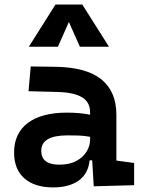

<svg xmlns="http://www.w3.org/2000/svg" viewBox="-20 -815 626 845"><path d="M392.6 4.9 385.7 -109.4H374.5Q368.2 -49.8 325.9 -20Q283.7 9.8 214.4 9.8Q132.3 9.8 87.2 -30Q42 -69.8 42 -143.6Q42 -228.5 102.5 -273.9Q163.1 -319.3 273.9 -319.3Q333 -319.3 376.5 -310.1V-320.3Q376.5 -365.7 340.8 -387Q305.2 -408.2 234.4 -410.2L105.5 -413.6L115.2 -522.5L224.6 -521Q360.4 -519 426.3 -465.6Q492.2 -412.1 492.2 -309.6V-108.4L570.3 -97.7V0ZM376.5 -212.9Q350.1 -217.8 326.4 -218.5Q302.7 -219.2 276.9 -219.2Q161.6 -219.2 161.6 -151.4Q161.6 -90.3 240.7 -90.3Q286.1 -90.3 316.2 -106.7Q346.2 -123 361.3 -148.2Q376.5 -173.3 376.5 -200.2ZM106.9 -609.4 224.1 -794.9H342.3L459.5 -609.4H331.5L283.2 -718.3L234.9 -609.4Z"/></svg>

Font: CaskaydiaCove NF SemiBold
Style: Regular
Weight: 600
Designer: Aaron Bell
Foundry: Saja Typeworks
Version: Version 2111.001; VTT 6.35;Nerd Fonts 3.2.1